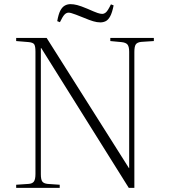

<svg xmlns="http://www.w3.org/2000/svg" viewBox="-20 -906 814 926"><path d="M58 0V-15L117 -19Q136 -20 143.5 -30.5Q151 -41 151 -67V-657Q151 -682 145.5 -691.5Q140 -701 118 -703L58 -708V-723H205L602 -95H603V-656Q603 -681 595 -691Q587 -701 565 -703L512 -708V-723H722V-708L661 -704Q642 -702 635 -692Q628 -682 628 -655V0H601L179 -674H177V-66Q177 -40 184 -30.5Q191 -21 210 -19L268 -15V0ZM464 -798Q448 -798 429.5 -803.5Q411 -809 385 -820Q361 -830 347 -835Q333 -840 325 -842.5Q317 -845 311 -845Q300 -845 291 -835.5Q282 -826 269 -799L256 -804Q262 -838 271 -855Q280 -872 292.5 -879Q305 -886 320 -886Q335 -886 352.5 -881.5Q370 -877 401 -864Q437 -848 450.5 -843.5Q464 -839 473 -839Q482 -839 491 -846.5Q500 -854 515 -885L528 -880Q521 -845 511.5 -827.5Q502 -810 490 -804Q478 -798 464 -798Z"/></svg>

Font: Literata 60pt ExtraLight
Style: Regular
Weight: 250
Designer: Latin by Veronika Burian and Jose Scaglione. Greek by Irene Vlachou. Cyrillic by Vera Evstafieva.
Foundry: TypeTogether
Version: Version 3.103;gftools[0.9.29]